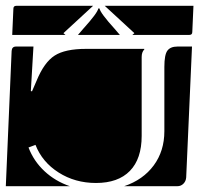

<svg xmlns="http://www.w3.org/2000/svg" viewBox="-20 -650 685 660"><path d="M0 -10 20 -475Q21 -490 35 -490H95L86 -337L90 -336L106 -373Q132 -436 168 -459Q204 -482 276 -482H476V-480Q467 -471 467 -454V-183Q467 -104 426.5 -62.5Q386 -21 310 -21Q238 -21 181.5 -57Q125 -93 102 -152L78 -143Q96 -96 133 -61.5Q170 -27 220 -10ZM407 -10Q472 -32 508.5 -81.5Q545 -131 545 -199V-420Q545 -462 555.5 -476Q566 -490 590 -490H640L620 -40Q619 -27 610.5 -18.5Q602 -10 590 -10ZM22 -530 26 -620Q26 -630 36 -630H300L198 -536L205 -530ZM248 -530 266 -551Q315 -605 318 -621H322Q325 -605 374 -551L392 -530ZM340 -630H645L641 -540Q641 -530 631 -530H435L442 -536Z"/></svg>

Font: PrimecolorCV1
Style: Medium
Weight: 500
Designer: gluk
Foundry: gluk
Version: Version 0.672